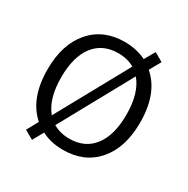

<svg xmlns="http://www.w3.org/2000/svg" viewBox="-181 -928 1113 1137"><g transform="rotate(30 375.5 -360.0)"><path d="M375 8.8Q293 8.8 228.5 -24.4L187.5 48.8L127 14.6L169.9 -63.5Q58.6 -161.1 58.6 -359.4Q58.6 -530.3 144 -629.4Q229.5 -728.5 375 -728.5Q455.1 -728.5 521.5 -696.3L562.5 -767.6L622.1 -733.4L579.1 -656.2Q691.4 -559.6 691.4 -359.4Q691.4 -188.5 606.4 -89.8Q521.5 8.8 375 8.8ZM152.3 -359.4Q152.3 -211.9 216.8 -135.7L485.4 -624Q438.5 -651.4 375 -651.4Q268.6 -651.4 210.4 -575.2Q152.3 -499 152.3 -359.4ZM263.7 -95.7Q311.5 -67.4 375 -67.4Q481.4 -67.4 539.6 -143.6Q597.7 -219.7 597.7 -359.4Q597.7 -507.8 532.2 -584Z"/></g></svg>

Font: Min Sans
Style: Regular
Weight: 400
Designer: Jinseong-Kim, NotoSansCJK, Nunito
Foundry: Jinseong-Kim
Version: Version 1.400;Glyphs 3.1.2 (3151)